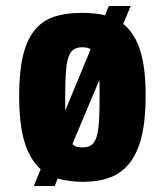

<svg xmlns="http://www.w3.org/2000/svg" viewBox="-20 -598 551 642"><path d="M93 24H163L173 -1Q191 4 212 7Q233 10 258 10Q308 10 346.5 -4Q385 -18 412 -51Q439 -84 453 -139.5Q467 -195 467 -278Q467 -372 448.5 -430Q430 -488 392 -518L417 -578H344L331 -547Q314 -551 295 -553Q276 -555 253 -555Q199 -555 159.5 -541.5Q120 -528 94.5 -495.5Q69 -463 56.5 -410Q44 -357 44 -278Q44 -180 62.5 -121.5Q81 -63 116 -32ZM312 -330Q313 -317 313 -303Q313 -289 313 -272Q313 -224 311 -192Q309 -160 303 -140.5Q297 -121 285.5 -113Q274 -105 255 -105Q244 -105 236 -107.5Q228 -110 222 -116ZM198 -228Q198 -232 198 -248Q198 -264 198 -272Q198 -320 200 -352.5Q202 -385 208 -404.5Q214 -424 225.5 -432Q237 -440 255 -440Q263 -440 270.5 -438.5Q278 -437 283 -433Z"/></svg>

Font: Secuela Black
Style: Regular
Weight: 900
Designer: Fernando Haro
Foundry: deFharo
Version: Version 1.704